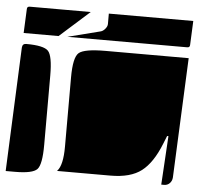

<svg xmlns="http://www.w3.org/2000/svg" viewBox="-47 -679 745 718"><g transform="rotate(5 325.0 -320.0)"><path d="M192 -27V-28Q213 -50 213 -120V-380Q213 -455 233 -472.5Q253 -490 333 -490H645L625 -40Q624 -27 615.5 -18.5Q607 -10 595 -10H584L595 -193H590L578 -163Q549 -90 508 -58.5Q467 -27 392 -27ZM0 -10 20 -475Q21 -490 35 -490Q101 -490 118 -472Q135 -454 135 -380V-120Q135 -46 118 -28Q101 -10 35 -10ZM22 -530 26 -620Q26 -630 36 -630H265L153 -530ZM186 -530 308 -561Q317 -563 325 -572.5Q333 -582 333 -591V-630H650L646 -540Q646 -530 636 -530Z"/></g></svg>

Font: PrimecolorCV1
Style: Medium
Weight: 500
Designer: gluk
Foundry: gluk
Version: Version 0.672